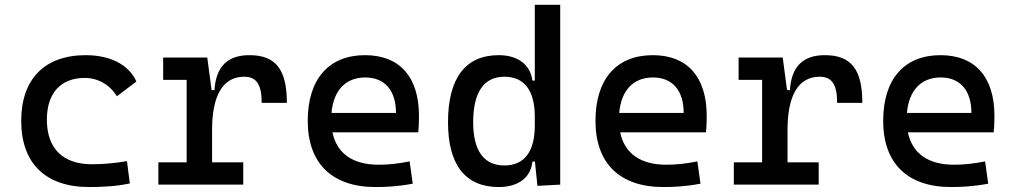

<svg xmlns="http://www.w3.org/2000/svg" viewBox="-20 -752 4142 782"><path d="M342.8 9.8C397 9.8 455.1 6.8 508.8 -4.9L497.1 -95.7C451.2 -87.9 402.8 -83 354.5 -83C236.8 -83 170.9 -146.5 170.9 -264.6C170.9 -373 227.5 -434.6 325.2 -434.6C379.4 -434.6 426.8 -407.2 456.1 -359.9L535.6 -419.9C504.9 -488.3 429.7 -527.3 329.1 -527.3C160.6 -527.3 66.4 -428.7 66.4 -259.8C66.4 -85.9 166.5 9.8 342.8 9.8Z M843.8 -222.7C843.8 -361.3 886.7 -439.5 974.6 -439.5C1024.4 -439.5 1045.9 -408.2 1045.9 -333H1148.4C1148.4 -469.7 1102.5 -527.3 996.1 -527.3C906.2 -527.3 859.4 -480.5 853.5 -384.8H841.8L824.2 -517.6H644.5V-426.8H740.2V-90.8H625V0H970.7V-90.8H843.8Z M1509.8 9.8C1548.8 9.8 1599.6 7.8 1661.1 -3.9L1648.4 -94.7C1605.5 -85.9 1564.5 -81.1 1521.5 -81.1C1417.5 -81.1 1352.1 -126.5 1334 -212.9H1683.6C1685.5 -233.4 1686.5 -254.9 1686.5 -279.3C1686.5 -440.4 1606.4 -527.3 1466.8 -527.3C1318.4 -527.3 1233.4 -428.7 1233.4 -259.8C1233.4 -85.9 1333 9.8 1509.8 9.8ZM1330.1 -292C1338.4 -384.3 1387.7 -436.5 1467.8 -436.5C1545.9 -436.5 1592.8 -384.8 1592.8 -292Z M2011.2 9.8C2090.8 9.8 2142.1 -28.8 2148.4 -93.8H2158.7L2168.9 4.9L2261.7 0V-732.4H2158.2V-423.8H2148.4C2140.1 -488.8 2088.9 -527.3 2011.2 -527.3C1875.5 -527.3 1804.7 -433.6 1804.7 -253.9C1804.7 -80.6 1875.5 9.8 2011.2 9.8ZM2158.2 -241.2C2158.2 -134.3 2115.7 -78.1 2034.2 -78.1C1950.7 -78.1 1907.2 -138.2 1907.2 -253.9C1907.2 -376 1950.7 -439.5 2034.2 -439.5C2115.7 -439.5 2158.2 -383.3 2158.2 -276.4Z M2681.6 9.8C2720.7 9.8 2771.5 7.8 2833 -3.9L2820.3 -94.7C2777.3 -85.9 2736.3 -81.1 2693.4 -81.1C2589.4 -81.1 2523.9 -126.5 2505.9 -212.9H2855.5C2857.4 -233.4 2858.4 -254.9 2858.4 -279.3C2858.4 -440.4 2778.3 -527.3 2638.7 -527.3C2490.2 -527.3 2405.3 -428.7 2405.3 -259.8C2405.3 -85.9 2504.9 9.8 2681.6 9.8ZM2502 -292C2510.3 -384.3 2559.6 -436.5 2639.6 -436.5C2717.8 -436.5 2764.6 -384.8 2764.6 -292Z M3187.5 -222.7C3187.5 -361.3 3230.5 -439.5 3318.4 -439.5C3368.2 -439.5 3389.6 -408.2 3389.6 -333H3492.2C3492.2 -469.7 3446.3 -527.3 3339.8 -527.3C3250 -527.3 3203.1 -480.5 3197.3 -384.8H3185.5L3168 -517.6H2988.3V-426.8H3084V-90.8H2968.8V0H3314.5V-90.8H3187.5Z M3853.5 9.8C3892.6 9.8 3943.4 7.8 4004.9 -3.9L3992.2 -94.7C3949.2 -85.9 3908.2 -81.1 3865.2 -81.1C3761.2 -81.1 3695.8 -126.5 3677.7 -212.9H4027.3C4029.3 -233.4 4030.3 -254.9 4030.3 -279.3C4030.3 -440.4 3950.2 -527.3 3810.5 -527.3C3662.1 -527.3 3577.1 -428.7 3577.1 -259.8C3577.1 -85.9 3676.8 9.8 3853.5 9.8ZM3673.8 -292C3682.1 -384.3 3731.4 -436.5 3811.5 -436.5C3889.6 -436.5 3936.5 -384.8 3936.5 -292Z"/></svg>

Font: Cascadia Code PL
Style: Regular
Weight: 400
Monospace: yes
Designer: Aaron Bell
Foundry: Saja Typeworks
Version: Version 2404.023